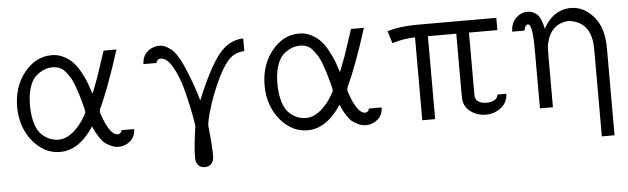

<svg xmlns="http://www.w3.org/2000/svg" viewBox="-44 -643 3152 964"><g transform="rotate(-5 1531.5 -161.0)"><path d="M237.8 -480Q270 -480 298.1 -465.6Q326.2 -451.2 345 -431.2Q363.8 -411.1 380.9 -379.6Q397.9 -348.1 407 -324Q416 -299.8 425.8 -269L455.1 -345.2L500 -480H564.9Q505.9 -293.9 458 -191.9Q452.1 -178.7 457 -165Q494.1 -55.2 534.2 -55.2Q542 -55.2 546.9 -59.6Q551.8 -64 553 -67.9Q554.2 -71.8 554.2 -74.2H619.1Q617.2 -35.2 591.6 -13.7Q565.9 7.8 534.2 7.8Q513.2 7.8 493.7 -1.7Q474.1 -11.2 463.1 -20Q452.1 -28.8 438.5 -50.3Q424.8 -71.8 421.9 -78.4Q418.9 -85 409.2 -106Q335 7.8 238.8 7.8Q158.7 7.8 100.8 -63Q43 -133.8 43 -235.8Q43 -337.9 100.1 -408.9Q157.2 -480 237.8 -480ZM107.9 -230Q108.9 -179.2 121.3 -142.1Q133.8 -105 154.8 -86.9Q175.8 -68.8 195.8 -61.5Q215.8 -54.2 236.8 -54.2Q298.8 -54.2 358.9 -138.2Q381.8 -175.3 381.8 -181.2Q381.8 -188 373 -221.2Q363.3 -256.3 359.1 -270.3Q355 -284.2 344.5 -313.5Q334 -342.8 325 -356.9Q315.9 -371.1 303 -387.9Q290 -404.8 273.4 -411.9Q256.8 -418.9 236.8 -418.9Q214.8 -418.9 194.8 -410.9Q174.8 -402.8 154.8 -386Q134.8 -369.1 122.3 -335Q109.9 -300.8 107.9 -253.9Z M693.4 -395Q695.3 -437 721.4 -458.5Q747.6 -480 779.8 -480Q799.8 -480 819.1 -469Q838.4 -458 850.6 -445.1Q862.8 -432.1 875.7 -409.2Q888.7 -386.2 893.1 -376.2Q897.5 -366.2 905.8 -347.2Q946.8 -248 961.4 -188Q1027.3 -348.1 1079.3 -413.1Q1131.3 -478 1203.6 -480V-416Q1152.8 -414.1 1121.1 -377.9Q1089.4 -341.8 1055.7 -266.1Q1032.7 -215.3 1016.6 -165.3Q1000.5 -115.2 995.6 -90.6Q990.7 -65.9 990.7 -58.1Q1002 43 1001.5 96.2Q1001.5 117.2 992.4 129.2Q983.4 141.1 974.4 144Q965.3 147 955.6 147Q946.8 147 937.7 144Q928.7 141.1 919.7 129.2Q910.6 117.2 910.6 96.2Q910.6 39.1 925.8 -62Q925.8 -70.8 916.3 -121.8Q906.7 -172.9 889.6 -241Q872.6 -309.1 843.5 -362.1Q814.5 -415 781.7 -415Q775.9 -415 771.7 -413.1Q767.6 -411.1 765.1 -408.4Q762.7 -405.8 761.7 -402.8Q760.7 -399.9 759.8 -397.9L758.8 -395Z M1484.9 -480Q1517.1 -480 1545.2 -465.6Q1573.2 -451.2 1592 -431.2Q1610.8 -411.1 1627.9 -379.6Q1645 -348.1 1654.1 -324Q1663.1 -299.8 1672.9 -269L1702.1 -345.2L1747.1 -480H1812Q1752.9 -293.9 1705.1 -191.9Q1699.2 -178.7 1704.1 -165Q1741.2 -55.2 1781.2 -55.2Q1789.1 -55.2 1793.9 -59.6Q1798.8 -64 1800 -67.9Q1801.3 -71.8 1801.3 -74.2H1866.2Q1864.3 -35.2 1838.6 -13.7Q1813 7.8 1781.2 7.8Q1760.3 7.8 1740.7 -1.7Q1721.2 -11.2 1710.2 -20Q1699.2 -28.8 1685.5 -50.3Q1671.9 -71.8 1668.9 -78.4Q1666 -85 1656.2 -106Q1582 7.8 1485.8 7.8Q1405.8 7.8 1347.9 -63Q1290 -133.8 1290 -235.8Q1290 -337.9 1347.2 -408.9Q1404.3 -480 1484.9 -480ZM1355 -230Q1356 -179.2 1368.4 -142.1Q1380.9 -105 1401.9 -86.9Q1422.9 -68.8 1442.9 -61.5Q1462.9 -54.2 1483.9 -54.2Q1545.9 -54.2 1606 -138.2Q1628.9 -175.3 1628.9 -181.2Q1628.9 -188 1620.1 -221.2Q1610.4 -256.3 1606.2 -270.3Q1602.1 -284.2 1591.6 -313.5Q1581.1 -342.8 1572 -356.9Q1563 -371.1 1550 -387.9Q1537.1 -404.8 1520.5 -411.9Q1503.9 -418.9 1483.9 -418.9Q1461.9 -418.9 1441.9 -410.9Q1421.9 -402.8 1401.9 -386Q1381.8 -369.1 1369.4 -335Q1356.9 -300.8 1355 -253.9Z M1928.7 -453.1Q1992.7 -472.2 2077.6 -472.2H2478.5V-410.2H2335.4V-97.2Q2335.4 -52.2 2393.6 -51.8Q2417.5 -51.8 2432.1 -60.8Q2446.8 -69.8 2448.7 -79.1L2450.7 -87.9H2495.6Q2493.7 -43 2460.2 -17.6Q2426.8 7.8 2383.8 7.8Q2342.8 7.8 2309.8 -15.6Q2276.9 -39.1 2272.5 -77.1Q2271.5 -86.9 2271.5 -106.9V-410.2H2128.4V7.8H2063.5V-410.2Q2008.3 -409.2 1947.8 -391.1Z M2552.2 -396Q2553.2 -439.9 2578.9 -464.4Q2604.5 -488.8 2636.2 -488.8Q2654.3 -488.8 2668.9 -481Q2683.6 -473.1 2690.9 -464.1Q2698.2 -455.1 2704.3 -438.5Q2710.4 -421.9 2711.9 -416Q2713.4 -410.2 2716.3 -396Q2723.1 -409.2 2732.2 -422.1Q2741.2 -435.1 2758.3 -451.4Q2775.4 -467.8 2800.3 -478.3Q2825.2 -488.8 2854.5 -488.8Q2920.4 -488.8 2969.5 -431.9Q3018.6 -375 3018.6 -272.9V167H2954.6V-272Q2954.6 -413.1 2837.4 -424.8Q2748.5 -418 2726.6 -321.8Q2722.7 -305.7 2722.7 -263.2V0H2657.2V-296.9Q2657.2 -404.8 2640.6 -422.9L2636.2 -424.8L2632.3 -425.8Q2617.2 -420.9 2614.3 -396Z"/></g></svg>

Font: CMU Bright
Style: Roman
Weight: 500
Version: Version 0.7.0